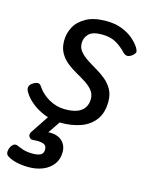

<svg xmlns="http://www.w3.org/2000/svg" viewBox="-132 -594 729 938"><g transform="rotate(15 232.5 -125.0)"><path d="M203 19Q157 19 118 3.5Q79 -12 50.5 -35.5Q22 -59 8 -84Q1 -95 1.5 -106.5Q2 -118 15 -128Q29 -138 41 -139.5Q53 -141 61 -128Q83 -94 121.5 -72Q160 -50 203 -50Q240 -50 264 -59Q288 -68 300.5 -86.5Q313 -105 313 -131Q313 -156 298.5 -174Q284 -192 261.5 -206.5Q239 -221 213 -235.5Q187 -250 164.5 -268Q142 -286 127.5 -311.5Q113 -337 113 -373Q113 -410 130.5 -443Q148 -476 187 -497.5Q226 -519 288 -519Q333 -519 367.5 -505.5Q402 -492 425 -472Q448 -452 460 -433Q467 -422 468.5 -413Q470 -404 453 -390Q440 -381 430 -381Q420 -381 410 -390Q386 -416 357 -433Q328 -450 284 -450Q237 -450 218 -430.5Q199 -411 199 -383Q199 -360 213.5 -342.5Q228 -325 250.5 -310Q273 -295 299 -280Q325 -265 347.5 -246.5Q370 -228 384.5 -202.5Q399 -177 399 -141Q399 -84 372.5 -48.5Q346 -13 301.5 3Q257 19 203 19ZM106 269Q69 269 39.5 261.5Q10 254 -7 241Q-15 233 -14 220.5Q-13 208 -8 199Q-1 186 7.5 181.5Q16 177 26 181Q39 187 58 193.5Q77 200 108 200Q133 200 147 192.5Q161 185 161 165Q161 143 141.5 137.5Q122 132 95 135Q84 136 79.5 133Q75 130 71 124Q67 117 68.5 110.5Q70 104 75 97L148 -13H217L137 105L108 89Q152 75 183 80.5Q214 86 230.5 106Q247 126 247 155Q247 192 227.5 217.5Q208 243 176 256Q144 269 106 269Z"/></g></svg>

Font: Playwrite CA
Style: Regular
Weight: 400
Designer: Veronika Burian, José Scaglione
Foundry: TypeTogether
Version: Version 1.002